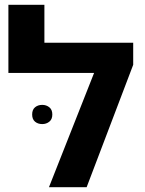

<svg xmlns="http://www.w3.org/2000/svg" viewBox="-20 -780 605 800"><path d="M165 -602H535V-510L341 0H184L372 -476H15V-760H165ZM114 -303Q114 -323 126 -333Q138 -343 156 -343Q173 -343 185.5 -333Q198 -323 198 -303Q198 -283 185.5 -273Q173 -263 156 -263Q138 -263 126 -273Q114 -283 114 -303Z"/></svg>

Font: Noto Sans
Style: Bold
Weight: 700
Designer: Monotype Design Team
Foundry: Monotype Imaging Inc.
Version: Version 2.000;GOOG;noto-source:20170915:90ef993387c0; ttfaut